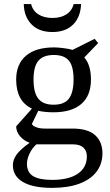

<svg xmlns="http://www.w3.org/2000/svg" viewBox="-20 -703 540 939"><path d="M424.8 -314Q424.8 -234.9 377.4 -194.3Q330.1 -153.8 241.2 -153.8Q201.2 -153.8 167 -161.1L136.2 -97.2Q137.7 -88.9 155.3 -81.5Q172.9 -74.2 199.2 -74.2H335Q409.2 -74.2 445.1 -42Q481 -9.8 481 46.9Q481 98.1 452.4 136.2Q423.8 174.3 368.7 195.1Q313.5 215.8 234.9 215.8Q141.1 215.8 92 187Q43 158.2 43 105Q43 79.1 60.5 54Q78.1 28.8 125 -4.9Q97.2 -14.2 78.1 -36.6Q59.1 -59.1 59.1 -85L136.2 -171.9Q59.1 -208 59.1 -314Q59.1 -389.2 106.7 -430.2Q154.3 -471.2 245.1 -471.2Q263.2 -471.2 291.5 -467.5Q319.8 -463.9 335 -459L442.9 -513.2L460 -492.2L392.1 -421.9Q424.8 -385.3 424.8 -314ZM404.8 62Q404.8 34.2 387.7 18.6Q370.6 2.9 335.9 2.9H158.2Q137.7 20.5 124.8 47.6Q111.8 74.7 111.8 98.1Q111.8 140.1 142.1 158.4Q172.4 176.8 234.9 176.8Q316.4 176.8 360.6 146.5Q404.8 116.2 404.8 62ZM242.2 -190.9Q295.4 -190.9 317.6 -221.4Q339.8 -252 339.8 -314Q339.8 -378.9 316.9 -406.5Q293.9 -434.1 243.2 -434.1Q191.9 -434.1 168 -406.2Q144 -378.4 144 -314Q144 -249.5 167.5 -220.2Q190.9 -190.9 242.2 -190.9ZM236.3 -546.4Q170.9 -546.4 134.3 -583.7Q97.7 -621.1 96.2 -683.1H132.3Q140.1 -650.4 167.7 -632.8Q195.3 -615.2 236.3 -615.2Q277.3 -615.2 304.7 -632.8Q332 -650.4 340.3 -683.1H376.5Q374 -619.1 337.4 -582.8Q300.8 -546.4 236.3 -546.4Z"/></svg>

Font: Tinos
Style: Regular
Weight: 400
Designer: Steve Matteson
Foundry: Monotype Imaging Inc.
Version: Version 1.23